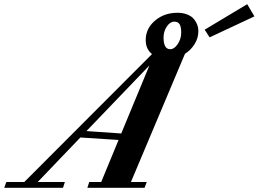

<svg xmlns="http://www.w3.org/2000/svg" viewBox="-88 -888 1223 908"><path d="M903.3 -711.4 879.9 -747.6 1081.1 -868.2 1115.2 -810.5ZM-67.9 0 -58.1 -27.3H26.9L630.9 -632.3Q601.1 -655.8 601.1 -698.7Q601.1 -752.9 644.8 -790.3Q688.5 -827.6 751.5 -827.6Q775.4 -827.6 793.9 -820.8Q812.5 -814 822.8 -804.4Q833 -794.9 839.6 -782.2Q846.2 -769.5 848.1 -759.5Q850.1 -749.5 850.1 -740.7Q850.1 -708.5 832.8 -680.2Q815.4 -651.9 786.6 -633.3L531.2 -27.3H606L595.7 0H325.2L334 -27.3H390.6L472.7 -226.1L292 -237.8L90.3 -27.3H218.8L210 0ZM716.8 -655.3Q736.3 -655.3 752.7 -679.9Q769 -704.6 769 -733.4Q769 -759.8 761.7 -772.7Q754.4 -785.6 736.3 -785.6Q716.3 -785.6 700.9 -762.7Q685.5 -739.7 685.5 -710.4Q685.5 -655.3 716.8 -655.3ZM320.8 -268.1 485.4 -256.8 618.7 -578.6Z"/></svg>

Font: Elstob 18pt
Style: Bold Italic
Weight: 700
Italic angle: -20°
Designer: Peter S. Baker
Version: Version 1.015